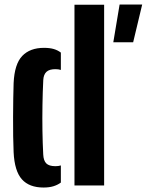

<svg xmlns="http://www.w3.org/2000/svg" viewBox="-20 -821 649 850"><path d="M40.3 -147Q38.8 -177.1 38.3 -217.9Q37.8 -258.7 37.9 -302.3Q38 -345.8 38.7 -385.5Q39.3 -425.1 40.3 -453Q44.1 -537.4 78.4 -573.3Q112.8 -609.2 174.7 -609.2Q200 -609.2 217.8 -604Q235.6 -598.8 249.4 -588.2V-511.4Q238.7 -514.8 225.3 -514.8Q198.4 -514.8 185.7 -503Q173 -491.1 171.6 -467.2Q168.9 -413.2 168 -355.5Q167 -297.8 167.9 -241.8Q168.8 -185.7 171.4 -137Q172.7 -109.6 185 -97.5Q197.3 -85.3 225.2 -85.3Q238.9 -85.3 249.4 -88.6V-12.8Q235 -2.2 216.5 3.5Q198.1 9.2 172.7 9.2Q109.6 9.2 77 -27.1Q44.3 -63.5 40.3 -147ZM309.7 0V-800H441V0ZM481.6 -633.9 509.5 -801H609.5L569.5 -633.9Z"/></svg>

Font: Big Shoulders Stencil Text SC Thin
Style: Regular
Weight: 100
Designer: Patric King
Foundry: XO Type Co
Version: Version 2.001